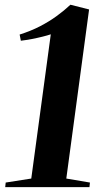

<svg xmlns="http://www.w3.org/2000/svg" viewBox="-20 -772 438 792"><path d="M3.5 -19 109 -35.5 189.5 -630.5Q176.5 -626 155.5 -620.8Q134.5 -615.5 110.8 -611Q87 -606.5 66 -604L61 -629.5Q107 -644 144.8 -663.5Q182.5 -683 213.8 -705.8Q245 -728.5 270.5 -752.5L347.5 -733L253.5 -35.5L351 -19L349 0H1.5Z"/></svg>

Font: Merriweather 144pt
Style: Bold Italic
Weight: 700
Italic angle: -7.8°
Version: Version 2.101